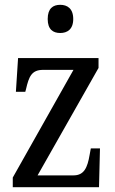

<svg xmlns="http://www.w3.org/2000/svg" viewBox="-20 -777 479 797"><path d="M230 -640C259 -640 284 -655 284 -698C284 -742 259 -757 230 -757C200 -757 178 -742 178 -698C178 -655 200 -640 230 -640ZM33 0H391L395 -161H357L352 -134C343 -81 329 -49 285 -49H136L389 -495V-536H55L46 -396H85L88 -407C100 -459 111 -487 159 -487H285L33 -40Z"/></svg>

Font: Noto Serif Lao Condensed
Style: Regular
Weight: 400
Width: 3
Designer: Monotype Design Team
Foundry: Monotype Imaging Inc.
Version: Version 2.003